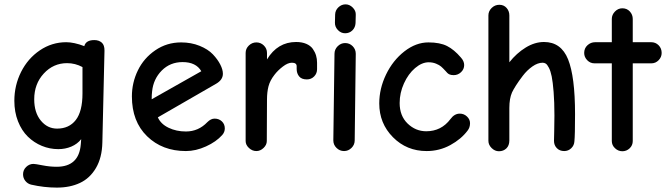

<svg xmlns="http://www.w3.org/2000/svg" viewBox="-20 -688 3060 882"><path d="M241.2 173.8Q182.6 173.8 123 160.2Q106.9 156.2 96.4 143.1Q85.9 129.9 85.9 112.8Q85.9 92.8 100.3 78.9Q114.7 64.9 133.8 64.9Q141.6 64.9 175.3 71.5Q209 78.1 240.2 78.1Q342.8 78.1 351.1 -24.9L353 -48.8Q335.4 -26.4 307.6 -14.6Q279.8 -2.9 248 -2.9Q208.5 -2.9 172.4 -17.8Q136.2 -32.7 107.9 -60.3Q79.6 -87.9 62.7 -130.6Q45.9 -173.3 45.9 -225.1Q45.9 -295.9 76.9 -357.7Q107.9 -419.4 163.1 -456.8Q218.3 -494.1 284.2 -494.1Q319.8 -494.1 367.2 -476.1Q374.5 -503.9 413.1 -503.9Q434.1 -503.9 447.3 -492.4Q460.4 -481 460 -455.1L450.2 -33.2Q448.7 36.1 420.9 83.5Q393.1 130.9 347.4 152.3Q301.8 173.8 241.2 173.8ZM242.2 -97.2Q297.4 -97.2 328.1 -136.7Q358.9 -176.3 358.9 -258.8V-379.9Q325.7 -397.9 288.1 -397.9Q225.1 -397.9 181.2 -350.3Q137.2 -302.7 137.2 -231.9Q137.2 -170.9 167.5 -134Q197.8 -97.2 242.2 -97.2Z M834 5.9Q725.6 5.9 655.8 -62Q585.9 -129.9 585.9 -245.1Q585.9 -308.1 613.3 -364.5Q640.6 -420.9 693.4 -457Q746.1 -493.2 812 -493.2Q858.4 -493.2 897 -477.5Q935.5 -461.9 957.8 -438.5Q980 -415 991.9 -391.6Q1003.9 -368.2 1003.9 -349.1Q1003.9 -321.3 972.7 -303.2L705.1 -148.9Q718.8 -118.2 754.4 -101.1Q790 -84 834 -84Q891.6 -84 932.6 -127Q948.7 -143.1 965.8 -143.1Q985.8 -143.1 999.3 -130.4Q1012.7 -117.7 1012.7 -98.1Q1012.7 -81.1 1001 -67.9Q973.1 -36.6 926.3 -15.4Q879.4 5.9 834 5.9ZM676.8 -231.9 904.8 -360.8Q880.4 -402.8 818.8 -402.8Q761.7 -402.8 723.1 -364Q684.6 -325.2 678.7 -268.1Q676.8 -252.9 676.8 -231.9Z M1157.7 5.9Q1138.7 5.9 1123.5 -8.3Q1108.4 -22.5 1108.4 -40V-444.8Q1108.4 -464.8 1123.3 -479Q1138.2 -493.2 1157.7 -493.2Q1177.7 -493.2 1192.1 -479Q1206.5 -464.8 1206.5 -444.8V-415Q1254.9 -495.1 1340.3 -495.1Q1367.2 -495.1 1387 -486.6Q1406.7 -478 1417 -463.4Q1427.2 -448.7 1431.9 -433.1Q1436.5 -417.5 1436.5 -399.9V-370.1Q1436.5 -350.6 1423.1 -336.9Q1409.7 -323.2 1389.6 -323.2Q1365.2 -323.2 1354 -337.2Q1342.8 -351.1 1342.8 -371.1V-383.8Q1342.8 -399.9 1320.8 -399.9Q1302.2 -399.9 1279.1 -382.1Q1255.9 -364.3 1240.7 -344.2Q1220.2 -317.9 1213.4 -291.5Q1206.5 -265.1 1206.5 -230L1205.6 -40Q1205.6 -22.5 1190.7 -8.3Q1175.8 5.9 1157.7 5.9Z M1565.4 -535.2Q1546.4 -535.2 1532.2 -550Q1518.1 -564.9 1518.6 -584L1519.5 -621.1Q1520 -640.6 1534.4 -654.3Q1548.8 -668 1567.4 -668Q1585.9 -668 1600.6 -653.1Q1615.2 -638.2 1614.3 -620.1L1613.3 -582Q1612.3 -562 1598.9 -548.6Q1585.4 -535.2 1565.4 -535.2ZM1560.5 5.9Q1540.5 5.9 1525.9 -8.5Q1511.2 -22.9 1511.2 -43L1516.6 -440.9Q1516.6 -460.9 1531.2 -475.6Q1545.9 -490.2 1565.4 -490.2Q1585.9 -490.2 1600.1 -475.8Q1614.3 -461.4 1614.3 -440.9L1609.4 -43Q1609.4 -22.9 1594.7 -8.5Q1580.1 5.9 1560.5 5.9Z M1939.9 5.9Q1848.1 5.9 1785.2 -57.6Q1722.2 -121.1 1722.2 -212.9Q1722.2 -280.8 1753.4 -345.7Q1784.7 -410.6 1837.6 -451.9Q1890.6 -493.2 1948.2 -493.2Q2001 -493.2 2033.7 -476.6Q2066.4 -460 2097.2 -423.8Q2112.3 -407.2 2112.3 -389.2Q2112.3 -370.1 2097.9 -356.4Q2083.5 -342.8 2064 -342.8Q2051.3 -342.8 2043.5 -346.7Q2035.6 -350.6 2025.9 -362.8Q2014.2 -375.5 2006.3 -382.3Q1998.5 -389.2 1983.2 -395.5Q1967.8 -401.9 1949.2 -401.9Q1918 -401.9 1886.7 -375.2Q1855.5 -348.6 1835.7 -304.9Q1815.9 -261.2 1815.9 -214.8Q1815.9 -155.8 1852.5 -120.4Q1889.2 -85 1938 -85Q2007.3 -85 2049.3 -141.1Q2067.4 -166 2092.3 -166Q2111.3 -166 2125.2 -152.8Q2139.2 -139.6 2139.2 -122.1Q2139.2 -102.1 2127.9 -87.9Q2098.6 -48.8 2048.6 -21.5Q1998.5 5.9 1939.9 5.9Z M2272 6.8Q2253.4 6.8 2238.5 -7.8Q2223.6 -22.5 2223.6 -41V-617.2Q2223.6 -636.7 2238.5 -651.4Q2253.4 -666 2273.9 -666Q2294.4 -666 2307.1 -651.6Q2319.8 -637.2 2319.8 -617.2V-401.9Q2353 -443.8 2394.8 -469.5Q2436.5 -495.1 2479 -495.1Q2557.6 -495.1 2589.6 -415.5Q2621.6 -335.9 2621.6 -164.1Q2621.6 -66.9 2618.7 -39.1Q2617.7 -20 2604.2 -7.1Q2590.8 5.9 2571.8 5.9Q2550.8 5.9 2537.8 -7.6Q2524.9 -21 2524.9 -41Q2524.9 -49.3 2525.9 -85.2Q2526.9 -121.1 2526.9 -157.2Q2526.9 -219.2 2523.2 -265.4Q2519.5 -311.5 2514.4 -336.7Q2509.3 -361.8 2501.5 -376.7Q2493.7 -391.6 2487.1 -395.8Q2480.5 -399.9 2472.7 -399.9Q2450.2 -399.9 2425.5 -382.6Q2400.9 -365.2 2381.6 -339.8Q2362.3 -314.5 2350.1 -295.2Q2337.9 -275.9 2332 -263.2Q2319.8 -235.4 2319.8 -191.9V-43Q2319.8 -19.5 2306.2 -6.3Q2292.5 6.8 2272 6.8Z M2838.9 6.8Q2819.8 6.8 2805.2 -7.1Q2790.5 -21 2790.5 -40V-397H2711.4Q2691.4 -397 2677.5 -411.4Q2663.6 -425.8 2663.6 -444.8Q2663.6 -466.3 2678.7 -480.2Q2693.8 -494.1 2713.9 -494.1H2790.5V-601.1Q2790.5 -620.1 2804.9 -635Q2819.3 -649.9 2838.9 -649.9Q2859.9 -649.9 2873.3 -635.3Q2886.7 -620.6 2886.7 -601.1V-494.1H2971.7Q2991.7 -494.1 3005.6 -480Q3019.5 -465.8 3019.5 -444.8Q3019.5 -425.8 3005.6 -411.4Q2991.7 -397 2971.7 -397H2886.7V-40Q2886.7 -20.5 2872.6 -6.8Q2858.4 6.8 2838.9 6.8Z"/></svg>

Font: Comic Neue
Style: Bold
Weight: 700
Designer: Craig Rozynski
Foundry: Craig Rozynski
Version: Version 2.003;hotconv 1.0.109;makeotfexe 2.5.65596